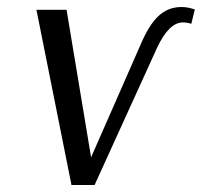

<svg xmlns="http://www.w3.org/2000/svg" viewBox="-20 -528 576 548"><path d="M184 0 84 -500H170L240 -79L381 -400Q405 -457 432.5 -482.5Q460 -508 498 -508Q516 -508 536 -501L526 -460Q515 -464 502 -464Q462 -464 428 -391L250 0Z"/></svg>

Font: Arsenal
Style: Italic
Weight: 400
Italic angle: -9.10001°
Designer: Andrij Shevchenko
Foundry: Stairsfor
Version: Version 2.001;PS 002.001;hotconv 1.0.88;makeotf.lib2.5.64775